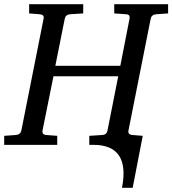

<svg xmlns="http://www.w3.org/2000/svg" viewBox="-35 -691 822 916"><path d="M767 -627 710 -623Q688 -621 684 -602L578 -69Q574 -49 596 -47L646 -43L598 205H547Q587 0 410 0H391V-43L453 -47Q474 -48 478 -69L529 -327H220L168 -69Q164 -49 185 -47L238 -43V0H-15V-43L41 -47Q63 -49 67 -69L173 -602Q177 -621 155 -623L104 -627V-671H362V-627L299 -623Q278 -621 274 -602L229 -377H539L583 -602Q587 -622 567 -623L510 -627V-671H767Z"/></svg>

Font: Veleka
Style: Italic
Weight: 400
Italic angle: -12°
Designer: Stefan Peev, Context Ltd, 2016; SIL International, 1997-2014.
Foundry: Stefan Peev, Context Ltd, 2016
Version: Version 1.000